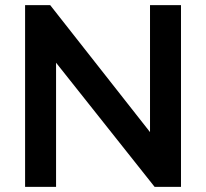

<svg xmlns="http://www.w3.org/2000/svg" viewBox="-20 -730 805 750"><path d="M199 -485V0H78V-710H176L566 -214V-710H687V0H584Z"/></svg>

Font: Rising Sun SemiBold
Style: Regular
Weight: 600
Designer: Matt McInerney, Pablo Impallari, Rodrigo Fuenzalida (Raleway font), Stephen Hutchings (Greek), Cristiano Sobral (main ch
Foundry: The Rising Sun Project Authors
Version: Version 4.327; ttfautohint (v1.8.4.7-5d5b-dirty)